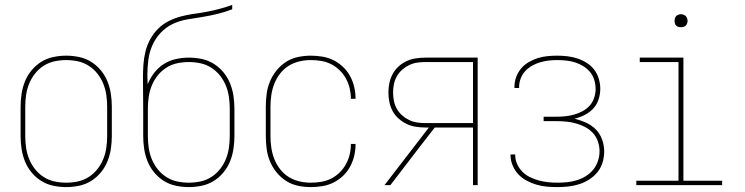

<svg xmlns="http://www.w3.org/2000/svg" viewBox="-20 -755 3040 783"><path d="M250 8Q224 8 197.5 2.5Q171 -3 148.5 -17Q126 -31 109 -51.5Q92 -72 82 -96.5Q72 -121 68 -147.5Q64 -174 64 -200V-320Q64 -346 68 -372.5Q72 -399 82 -423.5Q92 -448 109 -468.5Q126 -489 148.5 -503Q171 -517 197.5 -522.5Q224 -528 250 -528Q276 -528 302.5 -522.5Q329 -517 351.5 -503Q374 -489 391 -468.5Q408 -448 418 -423.5Q428 -399 432 -372.5Q436 -346 436 -320V-200Q436 -174 432 -147.5Q428 -121 418 -96.5Q408 -72 391 -51.5Q374 -31 351.5 -17Q329 -3 302.5 2.5Q276 8 250 8ZM250 -10Q274 -10 297.5 -15Q321 -20 341.5 -33Q362 -46 377 -65Q392 -84 401 -106Q410 -128 413.5 -152Q417 -176 417 -200V-320Q417 -344 413.5 -368Q410 -392 401 -414Q392 -436 377 -455Q362 -474 341.5 -487Q321 -500 297.5 -505Q274 -510 250 -510Q226 -510 202.5 -505Q179 -500 158.5 -487Q138 -474 123 -455Q108 -436 99 -414Q90 -392 86.5 -368Q83 -344 83 -320V-200Q83 -176 86.5 -152Q90 -128 99 -106Q108 -84 123 -65Q138 -46 158.5 -33Q179 -20 202.5 -15Q226 -10 250 -10Z M750 8Q724 8 697.5 2.5Q671 -3 648.5 -17Q626 -31 609 -51.5Q592 -72 582 -96.5Q572 -121 568 -147.5Q564 -174 564 -200V-312Q564 -344 563.5 -376Q563 -408 563 -439Q563 -466 565 -493Q567 -520 573.5 -546Q580 -572 593 -595.5Q606 -619 625 -638Q644 -657 668 -669Q692 -681 718 -688Q744 -695 770.5 -698.5Q797 -702 823.5 -707Q850 -712 876 -719Q902 -726 927 -735V-717Q898 -706 867.5 -698.5Q837 -691 806.5 -686Q776 -681 745 -676Q714 -671 686 -658Q658 -645 636 -622Q614 -599 601.5 -570.5Q589 -542 585 -511Q581 -480 581 -449Q581 -439 581.5 -430Q582 -421 582 -411Q592 -436 608.5 -457.5Q625 -479 647.5 -493.5Q670 -508 696.5 -514Q723 -520 750 -520Q777 -520 803 -514.5Q829 -509 851.5 -495Q874 -481 891 -460.5Q908 -440 918 -415.5Q928 -391 932 -364.5Q936 -338 936 -312V-200Q936 -174 932 -147.5Q928 -121 918 -96.5Q908 -72 891 -51.5Q874 -31 851.5 -17Q829 -3 802.5 2.5Q776 8 750 8ZM750 -10Q774 -10 797.5 -15Q821 -20 841.5 -33Q862 -46 877 -65Q892 -84 901 -106Q910 -128 913.5 -152Q917 -176 917 -200V-312Q917 -336 913.5 -360Q910 -384 901 -406Q892 -428 877 -447Q862 -466 841.5 -479Q821 -492 797.5 -497Q774 -502 750 -502Q726 -502 702.5 -497Q679 -492 658.5 -479Q638 -466 623 -447Q608 -428 599 -406Q590 -384 586.5 -360Q583 -336 583 -312V-200Q583 -176 586.5 -152Q590 -128 599 -106Q608 -84 623 -65Q638 -46 658.5 -33Q679 -20 702.5 -15Q726 -10 750 -10Z M1247 8Q1221 8 1195 2.5Q1169 -3 1147 -17Q1125 -31 1108 -52Q1091 -73 1081 -97Q1071 -121 1067.5 -147.5Q1064 -174 1064 -200V-320Q1064 -346 1067.5 -372.5Q1071 -399 1081 -423Q1091 -447 1108 -468Q1125 -489 1147 -503Q1169 -517 1195 -522.5Q1221 -528 1247 -528Q1271 -528 1295 -524Q1319 -520 1340 -509.5Q1361 -499 1378.5 -482.5Q1396 -466 1407.5 -445Q1419 -424 1424.5 -400.5Q1430 -377 1430 -353V-352H1411V-353Q1411 -374 1406 -395Q1401 -416 1390.5 -435Q1380 -454 1364.5 -469Q1349 -484 1330 -493.5Q1311 -503 1290 -506.5Q1269 -510 1247 -510Q1224 -510 1200.5 -504.5Q1177 -499 1157 -486.5Q1137 -474 1122 -454.5Q1107 -435 1098.5 -413Q1090 -391 1086.5 -367.5Q1083 -344 1083 -320V-200Q1083 -176 1086.5 -152.5Q1090 -129 1098.5 -107Q1107 -85 1122 -65.5Q1137 -46 1157 -33.5Q1177 -21 1200.5 -15.5Q1224 -10 1247 -10Q1269 -10 1290 -13.5Q1311 -17 1330 -26.5Q1349 -36 1364.5 -51Q1380 -66 1390.5 -85Q1401 -104 1406 -125Q1411 -146 1411 -167V-168H1430V-167Q1430 -143 1424.5 -119.5Q1419 -96 1407.5 -75Q1396 -54 1378.5 -37.5Q1361 -21 1340 -10.5Q1319 0 1295 4Q1271 8 1247 8Z M1548 0 1729 -235H1715Q1696 -235 1676 -238Q1656 -241 1638.5 -249.5Q1621 -258 1606 -271Q1591 -284 1581.5 -301.5Q1572 -319 1568 -338.5Q1564 -358 1564 -378Q1564 -397 1568 -416.5Q1572 -436 1581.5 -453.5Q1591 -471 1606 -484.5Q1621 -498 1638.5 -506Q1656 -514 1676 -517Q1696 -520 1715 -520H1928V0H1909V-235H1753L1694 -159L1572 0ZM1909 -253V-502H1715Q1698 -502 1681 -499.5Q1664 -497 1648.5 -489.5Q1633 -482 1620 -470.5Q1607 -459 1598.5 -444Q1590 -429 1586.5 -412Q1583 -395 1583 -378Q1583 -360 1586.5 -343Q1590 -326 1598.5 -311Q1607 -296 1620 -284.5Q1633 -273 1648.5 -265.5Q1664 -258 1681 -255.5Q1698 -253 1715 -253Z M2253 8Q2231 8 2209.5 6Q2188 4 2167.5 -2Q2147 -8 2127.5 -18.5Q2108 -29 2093.5 -44.5Q2079 -60 2070.5 -80.5Q2062 -101 2062 -123V-125H2081V-123Q2081 -104 2089 -86Q2097 -68 2110.5 -54.5Q2124 -41 2141.5 -32.5Q2159 -24 2177.5 -19Q2196 -14 2215 -12Q2234 -10 2253 -10Q2273 -10 2293 -12Q2313 -14 2332.5 -20Q2352 -26 2369.5 -37Q2387 -48 2399.5 -63.5Q2412 -79 2418.5 -98.5Q2425 -118 2425 -138Q2425 -158 2418.5 -177.5Q2412 -197 2398.5 -212Q2385 -227 2367 -236.5Q2349 -246 2329.5 -251.5Q2310 -257 2290 -259Q2270 -261 2250 -261H2197V-279H2250Q2268 -279 2286.5 -281Q2305 -283 2322.5 -288Q2340 -293 2356.5 -302Q2373 -311 2385 -324.5Q2397 -338 2403 -356Q2409 -374 2409 -392Q2409 -411 2403.5 -429Q2398 -447 2386.5 -461Q2375 -475 2359 -485Q2343 -495 2325.5 -500.5Q2308 -506 2289.5 -508Q2271 -510 2253 -510Q2235 -510 2217.5 -508Q2200 -506 2183 -501Q2166 -496 2150 -487Q2134 -478 2122 -465Q2110 -452 2103.5 -435Q2097 -418 2097 -400V-396H2078V-401Q2078 -421 2085 -440.5Q2092 -460 2105 -475.5Q2118 -491 2136 -501.5Q2154 -512 2173 -518Q2192 -524 2212.5 -526Q2233 -528 2253 -528Q2274 -528 2294.5 -525.5Q2315 -523 2335 -516.5Q2355 -510 2373 -498.5Q2391 -487 2403.5 -470.5Q2416 -454 2422 -433.5Q2428 -413 2428 -393Q2428 -371 2421 -349.5Q2414 -328 2399 -312Q2384 -296 2364 -286Q2344 -276 2323 -271Q2347 -265 2369.5 -255Q2392 -245 2409.5 -227.5Q2427 -210 2435.5 -186Q2444 -162 2444 -138Q2444 -115 2437.5 -93Q2431 -71 2417 -53.5Q2403 -36 2383.5 -23.5Q2364 -11 2342.5 -4Q2321 3 2298 5.5Q2275 8 2253 8Z M2575 0V-18H2747V-502H2589V-520H2767V-18H2925V0ZM2757 -644Q2752 -644 2746.5 -645.5Q2741 -647 2737.5 -650.5Q2734 -654 2732.5 -659.5Q2731 -665 2731 -670Q2731 -675 2732.5 -680.5Q2734 -686 2737.5 -689.5Q2741 -693 2746.5 -695Q2752 -697 2757 -697Q2762 -697 2767.5 -695Q2773 -693 2776.5 -689.5Q2780 -686 2782 -680.5Q2784 -675 2784 -670Q2784 -665 2782 -659.5Q2780 -654 2776.5 -650.5Q2773 -647 2767.5 -645.5Q2762 -644 2757 -644Z"/></svg>

Font: Iosevka SS18 Thin
Style: Regular
Weight: 100
Monospace: yes
Designer: Belleve Invis
Foundry: Belleve Invis
Version: Version 25.1.1; ttfautohint (v1.8.4)